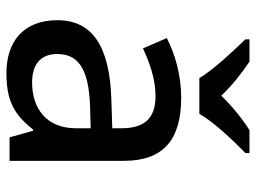

<svg xmlns="http://www.w3.org/2000/svg" viewBox="-122 -684 816 613"><g transform="rotate(90 286.5 -378.0)"><path d="M230 -606H344C369 -651 431 -716 469 -753V-766H396C361 -744 321 -712 286 -676C252 -712 212 -743 177 -766H106V-753C143 -715 203 -651 230 -606ZM292 -548C220 -548 152 -528 102 -502L135 -426C181 -447 232 -466 287 -466C352 -466 390 -437 390 -358V-328L298 -325C127 -320 45 -263 45 -153C45 -41 117 10 214 10C304 10 347 -16 394 -75H398L419 0H494V-365C494 -491 427 -548 292 -548ZM317 -257 390 -259V-212C390 -118 327 -72 244 -72C190 -72 153 -96 153 -152C153 -215 193 -252 317 -257Z"/></g></svg>

Font: Noto Sans Medefaidrin Medium
Style: Regular
Weight: 500
Designer: Dalton Maag Ltd
Foundry: Dalton Maag Ltd
Version: Version 1.002